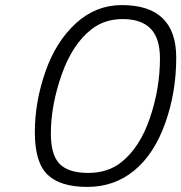

<svg xmlns="http://www.w3.org/2000/svg" viewBox="-20 -725 713 755"><path d="M215 -80C191.7 -103.3 180 -143 180 -199C180 -273.7 194.2 -351.2 222.5 -431.5C250.8 -511.8 290 -571.3 340 -610C374 -636.7 415 -650 463 -650C511 -650 547.3 -637.5 572 -612.5C596.7 -587.5 609 -548.3 609 -495C609 -416.3 595.8 -338.3 569.5 -261C543.2 -183.7 505.7 -125.7 457 -87C421.7 -59 378.3 -45 327 -45C275.7 -45 238.3 -56.7 215 -80ZM630 -241.5C658.7 -322.5 673 -408 673 -498C673 -636 601.7 -705 459 -705C391 -705 330.8 -681.2 278.5 -633.5C226.2 -585.8 186.2 -522.3 158.5 -443C130.8 -363.7 117 -284.3 117 -205C117 -125.7 133.7 -70 167 -38C200.3 -6 252.5 10 323.5 10C394.5 10 456.2 -11.7 508.5 -55C560.8 -98.3 601.3 -160.5 630 -241.5Z"/></svg>

Font: Titillium Web
Style: Light Italic
Weight: 300
Italic angle: -13°
Version: Version 1.001;PS 57.000;hotconv 1.0.70;makeotf.lib2.5.55311